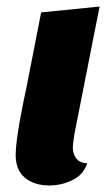

<svg xmlns="http://www.w3.org/2000/svg" viewBox="-20 -548 330 588"><path d="M131 20Q85 20 56.5 -3.5Q28 -27 28 -74Q28 -92 31.5 -119Q35 -146 40.5 -177Q46 -208 51.5 -235Q57 -262 61 -280L106 -510L285 -528L208 -138Q207 -129 205 -117Q203 -105 203 -96Q203 -77 213.5 -63Q224 -49 247 -48Q236 -13 202 3.5Q168 20 131 20Z"/></svg>

Font: Sansita Swashed
Style: Bold
Weight: 700
Designer: Pablo Cosgaya
Foundry: Omnibus-Type
Version: Version 1.003; ttfautohint (v1.8.3)